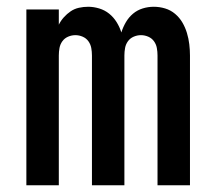

<svg xmlns="http://www.w3.org/2000/svg" viewBox="-20 -548 640 568"><path d="M58 0V-520H154V-475Q160 -487 169 -497Q178 -507 189 -514.5Q200 -522 213.5 -525Q227 -528 241 -528Q257 -528 273.5 -523Q290 -518 303 -507.5Q316 -497 325 -482.5Q334 -468 339 -452Q344 -468 352.5 -482.5Q361 -497 373.5 -507.5Q386 -518 402 -523Q418 -528 435 -528Q452 -528 468.5 -523Q485 -518 498 -507Q511 -496 519.5 -481.5Q528 -467 533 -450.5Q538 -434 540 -417Q542 -400 542 -384V0H446V-384Q446 -395 444 -406Q442 -417 435.5 -426Q429 -435 418.5 -439.5Q408 -444 397 -444Q386 -444 375.5 -439.5Q365 -435 358.5 -426Q352 -417 350 -406Q348 -395 348 -384V0H252V-384Q252 -395 250 -406Q248 -417 241.5 -426Q235 -435 224.5 -439.5Q214 -444 203 -444Q192 -444 181.5 -439.5Q171 -435 164.5 -426Q158 -417 156 -406Q154 -395 154 -384V0Z"/></svg>

Font: Iosevka Fixed Curly Md Ex
Style: Regular
Weight: 500
Width: 7
Monospace: yes
Designer: Belleve Invis
Foundry: Belleve Invis
Version: Version 30.1.2